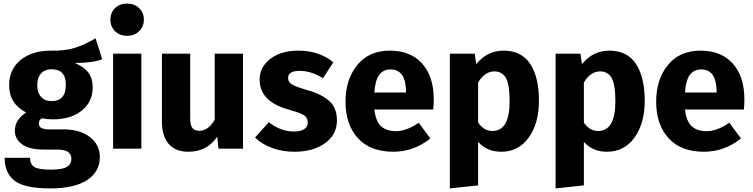

<svg xmlns="http://www.w3.org/2000/svg" viewBox="-20 -831 4209 1073"><path d="M514 -617 551 -500Q499 -479 398 -479Q450 -457 474 -425Q498 -393 498 -342Q498 -263 437.5 -213.5Q377 -164 275 -164Q242 -164 214 -170Q197 -161 197 -140Q197 -108 255 -108H335Q427 -108 482.5 -65Q538 -22 538 46Q538 129 466.5 175.5Q395 222 260 222Q117 222 61.5 179Q6 136 6 51H148Q148 87 171.5 102Q195 117 264 117Q329 117 354 101.5Q379 86 379 57Q379 5 303 5H226Q144 5 103.5 -24.5Q63 -54 63 -100Q63 -162 126 -202Q31 -252 31 -354Q31 -443 95 -495.5Q159 -548 264 -548Q344 -546 399.5 -564Q455 -582 514 -617ZM268 -444Q231 -444 209.5 -420.5Q188 -397 188 -356Q188 -313 209.5 -289.5Q231 -266 268 -266Q348 -266 348 -358Q348 -444 268 -444Z M623 -785.5Q649 -811 690 -811Q731 -811 757.5 -785.5Q784 -760 784 -721Q784 -682 757.5 -656.5Q731 -631 690 -631Q649 -631 623 -656.5Q597 -682 597 -721Q597 -760 623 -785.5ZM770 -531V0H612V-531Z M1338 -531V0H1201L1194 -67Q1137 17 1033 17Q960 17 922.5 -27Q885 -71 885 -150V-531H1043V-170Q1043 -131 1055.5 -115.5Q1068 -100 1094 -100Q1144 -100 1180 -162V-531Z M1648 -548Q1763 -548 1843 -483L1785 -394Q1720 -435 1654 -435Q1590 -435 1590 -395Q1590 -373 1610 -360Q1630 -347 1699 -327Q1782 -303 1822.5 -264.5Q1863 -226 1863 -158Q1863 -78 1796 -30.5Q1729 17 1627 17Q1492 17 1405 -62L1482 -148Q1549 -96 1623 -96Q1659 -96 1679.5 -109Q1700 -122 1700 -146Q1700 -173 1680 -186.5Q1660 -200 1588 -220Q1431 -265 1431 -386Q1431 -456 1490.5 -502Q1550 -548 1648 -548Z M2404 -276Q2404 -243 2401 -219H2072Q2080 -152 2110 -125Q2140 -98 2193 -98Q2252 -98 2320 -145L2385 -57Q2292 17 2178 17Q2049 17 1980 -59Q1911 -135 1911 -263Q1911 -387 1976.5 -467.5Q2042 -548 2159 -548Q2274 -548 2339 -476Q2404 -404 2404 -276ZM2249 -314V-321Q2247 -443 2163 -443Q2122 -443 2099.5 -413Q2077 -383 2072 -314Z M2794 -548Q2894 -548 2943 -474Q2992 -400 2992 -267Q2992 -142 2935 -62.5Q2878 17 2781 17Q2701 17 2652 -38V205L2494 222V-531H2633L2641 -472Q2702 -548 2794 -548ZM2732 -99Q2828 -99 2828 -265Q2828 -359 2807 -395.5Q2786 -432 2743 -432Q2689 -432 2652 -370V-146Q2684 -99 2732 -99Z M3385 -548Q3485 -548 3534 -474Q3583 -400 3583 -267Q3583 -142 3526 -62.5Q3469 17 3372 17Q3292 17 3243 -38V205L3085 222V-531H3224L3232 -472Q3293 -548 3385 -548ZM3323 -99Q3419 -99 3419 -265Q3419 -359 3398 -395.5Q3377 -432 3334 -432Q3280 -432 3243 -370V-146Q3275 -99 3323 -99Z M4140 -276Q4140 -243 4137 -219H3808Q3816 -152 3846 -125Q3876 -98 3929 -98Q3988 -98 4056 -145L4121 -57Q4028 17 3914 17Q3785 17 3716 -59Q3647 -135 3647 -263Q3647 -387 3712.5 -467.5Q3778 -548 3895 -548Q4010 -548 4075 -476Q4140 -404 4140 -276ZM3985 -314V-321Q3983 -443 3899 -443Q3858 -443 3835.5 -413Q3813 -383 3808 -314Z"/></svg>

Font: FiraGO
Style: Bold
Weight: 700
Designer: bBox Type
Foundry: bBox Type GmbH
Version: Version 1.001;PS 001.001;hotconv 1.0.88;makeotf.lib2.5.64775